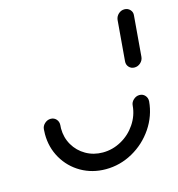

<svg xmlns="http://www.w3.org/2000/svg" viewBox="-84 -593 616 666"><g transform="rotate(-15 224.0 -259.5)"><path d="M394.4 -217.8Q406.7 -217.8 414.4 -209.1Q422.2 -200.4 421.5 -188.1Q417 -136.7 387.8 -93.3Q358.5 -50 313 -24.6Q267.4 0.7 216.3 0.7Q167.8 0.7 128.1 -22Q88.5 -44.8 65.7 -84.3Q43 -123.7 43 -171.1Q43 -177 43.7 -188.1Q44.4 -200.4 54.1 -209.1Q63.7 -217.8 75.6 -217.8Q87.8 -217.8 95.6 -209.1Q103.3 -200.4 102.6 -188.1Q101.9 -180 101.9 -175.9Q101.9 -143.3 117.6 -116.3Q133.3 -89.3 160.6 -73.7Q187.8 -58.1 221.1 -58.1Q256.3 -58.1 287.8 -75.6Q319.3 -93 339.4 -123Q359.6 -153 362.6 -188.1Q363.3 -200.4 373 -209.1Q382.6 -217.8 394.4 -217.8ZM403.3 -314.4Q391.1 -314.4 383.3 -323Q375.6 -331.5 376.7 -343.7L388.9 -489.3Q390.4 -501.5 399.6 -510Q408.9 -518.5 421.1 -518.5Q433.3 -518.5 441.3 -509.8Q449.3 -501.1 447.8 -489.3L435.6 -343.7Q434.4 -331.5 425 -323Q415.6 -314.4 403.3 -314.4Z"/></g></svg>

Font: 26F Galaxy Sans Medium
Style: Italic
Weight: 500
Italic angle: -5°
Designer: C₂₉H₂₅N₃O₅
Version: Version 1.200